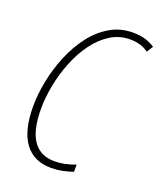

<svg xmlns="http://www.w3.org/2000/svg" viewBox="-137 -812 760 909"><g transform="rotate(20 243.5 -357.5)"><path d="M228 10Q142 10 96 -51.5Q50 -113 50 -236Q50 -297 63.5 -364.5Q77 -432 103.5 -496Q130 -560 169 -611.5Q208 -663 260 -694Q312 -725 376 -725Q411 -725 438 -717Q465 -709 487 -694L467 -662Q431 -690 374 -690Q320 -690 275 -661.5Q230 -633 195 -585Q160 -537 136.5 -477.5Q113 -418 101 -356Q89 -294 89 -238Q89 -130 125.5 -77.5Q162 -25 233 -25Q259 -25 285 -30.5Q311 -36 338 -46V-10Q312 -1 285 4.5Q258 10 228 10Z"/></g></svg>

Font: Noto Sans Condensed ExtraLight
Style: Italic
Weight: 200
Width: 3
Italic angle: -12°
Designer: Monotype Design Team
Foundry: Monotype Imaging Inc.
Version: Version 2.013; ttfautohint (v1.8.4.7-5d5b)